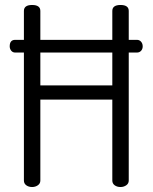

<svg xmlns="http://www.w3.org/2000/svg" viewBox="-20 -751 613 771"><path d="M431 -26V-351H142V-26Q142 -14 132 -7Q122 0 109 0Q95 0 85.5 -7Q76 -14 76 -26V-540H41Q31 -540 25 -547.5Q19 -555 19 -565Q19 -591 41 -591H76V-707Q76 -731 109 -731Q142 -731 142 -707V-591H431V-707Q431 -731 464 -731Q497 -731 497 -707V-591H530Q540 -591 546.5 -583.5Q553 -576 553 -565Q553 -554 546.5 -547Q540 -540 530 -540H497V-26Q497 -14 487 -7Q477 0 464 0Q450 0 440.5 -7Q431 -14 431 -26ZM142 -408H431V-540H142Z"/></svg>

Font: Dosis
Style: Book
Weight: 400
Designer: EdgarTolentino, PabloImpallari, IginoMarini
Foundry: EdgarTolentino, PabloImpallari, IginoMarini
Version: Version 1.007